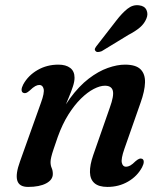

<svg xmlns="http://www.w3.org/2000/svg" viewBox="-20 -725 642 756"><path d="M71.5 -359.5Q65 -362.5 65 -371.2Q65 -380 71.5 -392.5Q91 -428 127.8 -449.2Q164.5 -470.5 210 -470.5Q239.5 -470.5 256.5 -457.5Q273.5 -444.5 273.5 -419Q273.5 -404 267.2 -384.8Q261 -365.5 250.2 -339.8Q239.5 -314 225.2 -279.5Q211 -245 195.5 -199.5L191 -217.5Q219.5 -288.5 255.2 -337.2Q291 -386 329.2 -415.2Q367.5 -444.5 404.5 -457.5Q441.5 -470.5 472 -470.5Q515 -470.5 533.5 -452Q552 -433.5 551 -400Q550 -366.5 533.5 -320.5L469.5 -138Q456 -99 459.8 -83.8Q463.5 -68.5 476 -68.5Q484 -68.5 492.8 -73.2Q501.5 -78 514 -90.5Q523 -98 528.8 -100Q534.5 -102 540 -99.5Q546 -96.5 546 -87.8Q546 -79 539.5 -66.5Q520.5 -31 484.2 -10Q448 11 403 11Q369 11 352 -3.8Q335 -18.5 334.2 -46.8Q333.5 -75 347 -114L412.5 -301.5Q429.5 -348.5 424.2 -368Q419 -387.5 393 -387.5Q374 -387.5 349.2 -374.8Q324.5 -362 298.8 -336.8Q273 -311.5 249.2 -273.8Q225.5 -236 207.5 -186Q197 -156 190.8 -137.2Q184.5 -118.5 181.8 -106.8Q179 -95 179 -87Q179 -73.5 183.5 -63.5Q188 -53.5 188 -40Q188 -17 161.8 -3Q135.5 11 90.5 11Q55.5 11 48 -14.2Q40.5 -39.5 59 -90L141.5 -321Q155.5 -359.5 151.8 -375Q148 -390.5 135 -390.5Q127.5 -390.5 118.8 -385.8Q110 -381 97 -368.5Q88.5 -361 82.8 -359Q77 -357 71.5 -359.5ZM437.5 -643.5Q460.5 -673.5 482 -690.5Q503.5 -707.5 528 -704Q549.5 -701.5 556.8 -685.5Q564 -669.5 556.5 -652Q548.5 -632 531 -617Q513.5 -602 485.5 -587.5L380.5 -523.5Q373 -520.5 366 -520.2Q359 -520 356 -524.5Q351.5 -529 354.5 -535Q357.5 -541 363 -547.5Z"/></svg>

Font: Fraunces Medium
Style: Italic
Weight: 500
Italic angle: -16°
Version: Version 1.000;[b76b70a41]